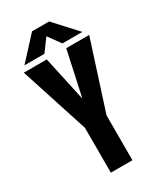

<svg xmlns="http://www.w3.org/2000/svg" viewBox="-215 -952 879 1033"><g transform="rotate(-30 225.0 -435.0)"><path d="M400.5 -732.5H276.5L221 -809L164.5 -732.5H40.5L167.5 -870.5H273.5ZM154.5 0V-278.5L18 -700H160.5L221 -421.5L281.5 -700H424L288.5 -278.5V0Z"/></g></svg>

Font: League Mono Condensed
Style: Bold
Weight: 700
Width: 1
Designer: Tyler Finck
Foundry: The League of Moveable Type / Tyler Finck
Version: Version 2.210